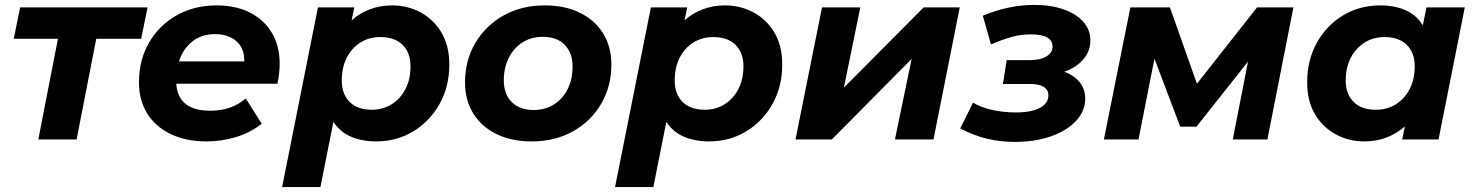

<svg xmlns="http://www.w3.org/2000/svg" viewBox="-20 -568 6007 782"><path d="M136 0 216 -410H36L62 -538H581L555 -410H372L292 0Z M821 8Q737 8 675 -22Q613 -52 579.5 -106Q546 -160 546 -233Q546 -323 586.5 -393.5Q627 -464 698.5 -505Q770 -546 863 -546Q941 -546 998.5 -516.5Q1056 -487 1087.5 -434Q1119 -381 1119 -309Q1119 -287 1116.5 -266.5Q1114 -246 1110 -227H698Q705 -117 837 -117Q923 -117 981 -167L1046 -64Q999 -27 940.5 -9.5Q882 8 821 8ZM709 -318H975Q976 -371 943 -400Q910 -429 856 -429Q800 -429 762.5 -398.5Q725 -368 709 -318Z M1512 8Q1454 8 1409 -11.5Q1364 -31 1338 -72L1285 194H1129L1275 -538H1423L1412 -485Q1444 -514 1486 -530Q1528 -546 1577 -546Q1640 -546 1693 -517.5Q1746 -489 1778 -435.5Q1810 -382 1810 -305Q1810 -215 1770 -144Q1730 -73 1662.5 -32.5Q1595 8 1512 8ZM1494 -121Q1540 -121 1575.5 -143.5Q1611 -166 1631.5 -205.5Q1652 -245 1652 -298Q1652 -353 1620 -385Q1588 -417 1529 -417Q1483 -417 1447.5 -394.5Q1412 -372 1392 -332.5Q1372 -293 1372 -240Q1372 -185 1404 -153Q1436 -121 1494 -121Z M2145 8Q2063 8 2002 -22Q1941 -52 1907.5 -106Q1874 -160 1874 -233Q1874 -322 1916 -393Q1958 -464 2031 -505Q2104 -546 2199 -546Q2281 -546 2342 -516Q2403 -486 2436.5 -432Q2470 -378 2470 -305Q2470 -216 2428.5 -145Q2387 -74 2313.5 -33Q2240 8 2145 8ZM2155 -120Q2200 -120 2236 -142.5Q2272 -165 2292 -205Q2312 -245 2312 -298Q2312 -352 2280.5 -385Q2249 -418 2190 -418Q2144 -418 2108.5 -395.5Q2073 -373 2052.5 -333Q2032 -293 2032 -240Q2032 -185 2064 -152.5Q2096 -120 2155 -120Z M2868 8Q2810 8 2765 -11.5Q2720 -31 2694 -72L2641 194H2485L2631 -538H2779L2768 -485Q2800 -514 2842 -530Q2884 -546 2933 -546Q2996 -546 3049 -517.5Q3102 -489 3134 -435.5Q3166 -382 3166 -305Q3166 -215 3126 -144Q3086 -73 3018.5 -32.5Q2951 8 2868 8ZM2850 -121Q2896 -121 2931.5 -143.5Q2967 -166 2987.5 -205.5Q3008 -245 3008 -298Q3008 -353 2976 -385Q2944 -417 2885 -417Q2839 -417 2803.5 -394.5Q2768 -372 2748 -332.5Q2728 -293 2728 -240Q2728 -185 2760 -153Q2792 -121 2850 -121Z M3220 0 3328 -538H3484L3417 -211L3742 -538H3889L3782 0H3625L3693 -328L3368 0Z M4112 10Q3993 10 3891 -45L3943 -150Q3976 -130 4022.5 -120Q4069 -110 4118 -110Q4180 -110 4215 -128.5Q4250 -147 4250 -179Q4250 -226 4175 -226H4065L4080 -323H4172Q4216 -323 4241.5 -338Q4267 -353 4267 -378Q4267 -428 4178 -428Q4140 -428 4102.5 -418Q4065 -408 4016 -387L3983 -504Q4088 -548 4193 -548Q4260 -548 4311.5 -530Q4363 -512 4392 -479.5Q4421 -447 4421 -403Q4421 -360 4392.5 -326.5Q4364 -293 4315 -276Q4355 -261 4377.5 -233Q4400 -205 4400 -166Q4400 -116 4363 -76Q4326 -36 4261 -13Q4196 10 4112 10Z M4476 0 4584 -538H4745L4855 -227L5100 -538H5248L5142 0H5001L5063 -317L4853 -52H4787L4682 -329L4617 0Z M5536 8Q5474 8 5421 -20.5Q5368 -49 5336 -102.5Q5304 -156 5304 -233Q5304 -323 5343.5 -394Q5383 -465 5450.5 -505.5Q5518 -546 5601 -546Q5660 -546 5704.5 -526.5Q5749 -507 5775 -465L5790 -538H5946L5839 0H5691L5702 -53Q5669 -24 5627.5 -8Q5586 8 5536 8ZM5584 -121Q5630 -121 5665.5 -143.5Q5701 -166 5721.5 -205.5Q5742 -245 5742 -298Q5742 -353 5710 -385Q5678 -417 5619 -417Q5573 -417 5537.5 -394.5Q5502 -372 5481.5 -332.5Q5461 -293 5461 -240Q5461 -185 5493 -153Q5525 -121 5584 -121Z"/></svg>

Font: Montserrat
Style: Bold Italic
Weight: 700
Italic angle: -11.3°
Designer: Julieta Ulanovsky
Foundry: Julieta Ulanovsky
Version: Version 9.000; ttfautohint (v1.8.4.7-5d5b)